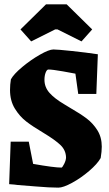

<svg xmlns="http://www.w3.org/2000/svg" viewBox="-20 -849 499 881"><path d="M62 0Q51 -2 22 -4L29 -199H112L132 -97Q228 -80 262 -80Q266 -80 274.5 -97Q283 -114 283 -127Q282 -160 257.5 -183.5Q233 -207 180 -239Q131 -268 100.5 -291.5Q70 -315 48 -351Q26 -387 26 -436Q26 -461 30 -485Q43 -509 82 -541.5Q121 -574 163 -598Q205 -622 225 -622Q244 -622 309.5 -615Q375 -608 429 -600L422 -418H339L326 -511Q317 -513 269 -521.5Q221 -530 202 -530Q195 -530 189.5 -516Q184 -502 184 -483Q184 -449 207 -423Q230 -397 274 -371L302 -354Q349 -327 378 -305Q407 -283 427 -251Q447 -219 447 -176Q447 -154 442 -124Q427 -97 389 -64.5Q351 -32 310.5 -10Q270 12 248 12Q208 12 143.5 6.5Q79 1 62 0ZM123 -659 74 -714 191 -829H286L403 -714L354 -659L244 -714H233Z"/></svg>

Font: Grenze ExtraBold
Style: Regular
Weight: 800
Designer: Renata Polastri
Foundry: Omnibus-Type
Version: Version 1.002; ttfautohint (v1.8)